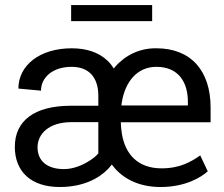

<svg xmlns="http://www.w3.org/2000/svg" viewBox="-20 -729 885 759"><path d="M614.7 10.3C713.9 10.3 775.9 -28.8 801.3 -51.8L771.5 -114.7C736.8 -90.3 692.4 -63.5 618.7 -63.5C524.9 -63.5 475.1 -119.6 461.9 -199.7C459.5 -214.4 458 -229.5 457.5 -245.6H812.5V-304.2C812.5 -448.2 735.8 -538.1 598.1 -538.1H594.7C532.7 -538.1 476.1 -511.7 435.1 -464.8C433.6 -462.4 431.6 -460.4 429.7 -458C422.4 -470.2 413.6 -481.4 403.3 -490.7C369.6 -522 321.8 -538.1 263.7 -538.1C137.2 -538.1 52.7 -470.7 52.7 -378.9L142.1 -370.6C142.1 -422.9 188 -464.8 263.2 -464.8C332 -464.8 368.7 -422.4 368.7 -350.6V-311H260.7C114.3 -311 38.6 -250.5 38.6 -148.4C38.6 -52.2 101.1 10.3 216.3 10.3C306.6 10.3 369.6 -22.5 406.2 -60.1C412.1 -66.4 417.5 -72.3 421.9 -78.6C425.8 -73.2 430.2 -68.4 434.6 -63C475.6 -17.1 536.6 10.3 614.7 10.3ZM581.5 -709H261.2V-645.5H581.5ZM335.4 -94.7C306.2 -75.2 268.6 -60.5 232.9 -60.5C162.6 -60.5 128.4 -96.2 128.4 -146.5C128.4 -199.2 172.9 -246.1 261.7 -246.1H368.7V-122.6C359.9 -112.3 348.6 -103 335.4 -94.7ZM461.9 -326.2C475.1 -406.2 522.5 -464.8 598.1 -464.8C686.5 -464.8 722.7 -402.8 722.7 -327.1V-312H460C460.4 -316.9 460.9 -321.8 461.9 -326.2Z"/></svg>

Font: Bert Sans
Style: Regular
Weight: 400
Designer: Christian Robertson (Google), Cristiano Sobral
Foundry: Google, Cristiano Sobral
Version: Version 3.101